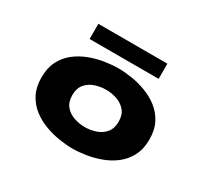

<svg xmlns="http://www.w3.org/2000/svg" viewBox="-140 -873 1154 1085"><g transform="rotate(30 437.5 -331.0)"><path d="M440 11Q400 11 352.5 3.5Q305 -4 258.5 -21.2Q212 -38.5 173.2 -68.5Q134.5 -98.5 111.2 -143.5Q88 -188.5 88 -251Q88 -313.5 111.2 -358.2Q134.5 -403 173 -432.8Q211.5 -462.5 258.2 -480Q305 -497.5 352.5 -504.8Q400 -512 440 -512Q480 -512 527.2 -504.8Q574.5 -497.5 621.2 -480Q668 -462.5 706.5 -432.8Q745 -403 768.5 -358.2Q792 -313.5 792 -251Q792 -188.5 768.5 -143.5Q745 -98.5 706.5 -68.5Q668 -38.5 621.2 -21.2Q574.5 -4 527.2 3.5Q480 11 440 11ZM440 -129Q476.5 -129 511 -140.8Q545.5 -152.5 568.2 -179.2Q591 -206 591 -251Q591 -296 568.2 -322.5Q545.5 -349 511 -360.8Q476.5 -372.5 440 -372.5Q403.5 -372.5 368.8 -360.8Q334 -349 311.5 -322.5Q289 -296 289 -251Q289 -206 311.5 -179.2Q334 -152.5 368.8 -140.8Q403.5 -129 440 -129ZM215 -574V-673H665.5V-574Z"/></g></svg>

Font: Trispace SemiExpanded ExtraBold
Style: Regular
Weight: 800
Width: 6
Designer: Tyler Finck
Foundry: Etcetera Type Company
Version: Version 1.210; ttfautohint (v1.8.3)